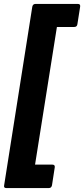

<svg xmlns="http://www.w3.org/2000/svg" viewBox="-27 -764 427 975"><path d="M5 191Q-9 191 -6 177L137 -730Q140 -744 153 -744H369Q382 -744 380 -730L366 -641Q364 -627 350 -627H262L151 72H239Q253 72 251 86L237 177Q234 191 221 191Z"/></svg>

Font: Sofia Sans Black
Style: Italic
Weight: 900
Italic angle: -9°
Version: Version 4.100-B